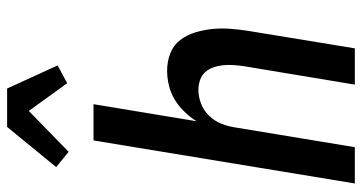

<svg xmlns="http://www.w3.org/2000/svg" viewBox="-259 -759 1018 540"><g transform="rotate(-90 250.0 -489.0)"><path d="M93 -805 50 -840 163 -978H271L336 -836L286 -809L208 -917ZM4 0 125 -735H227L179 -445Q190 -463 206 -479.5Q222 -496 240.5 -507Q259 -518 280 -523Q301 -528 321 -528Q347 -528 370 -519Q393 -510 407.5 -491Q422 -472 429 -448.5Q436 -425 438.5 -400.5Q441 -376 439 -350Q437 -324 433 -299L384 0H282L334 -313Q336 -327 337 -342Q338 -357 336.5 -371Q335 -385 330.5 -398Q326 -411 317 -421Q308 -431 294.5 -435.5Q281 -440 267 -440Q248 -440 228.5 -432.5Q209 -425 194.5 -410Q180 -395 172.5 -376.5Q165 -358 162 -339L106 0Z"/></g></svg>

Font: Iosevka SS18 Semibold
Style: Italic
Weight: 600
Italic angle: -9°
Monospace: yes
Designer: Belleve Invis
Foundry: Belleve Invis
Version: Version 25.1.1; ttfautohint (v1.8.4)